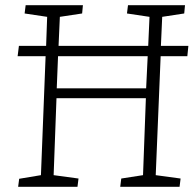

<svg xmlns="http://www.w3.org/2000/svg" viewBox="-20 -721 757 741"><path d="M50 0 54 -31 138 -45 156 -504H48L53 -544H158L162 -656L75 -669L79 -701H300L297 -669L211 -656L206 -544H552L557 -656L470 -669L474 -701H694L691 -669L606 -656L601 -544H707L703 -504H600L581 -45L677 -32L673 0H444L448 -32L532 -45L543 -342H198L187 -45L283 -32L279 0ZM199 -380H544L550 -504H204Z"/></svg>

Font: Literata ExtraLight
Style: Italic
Weight: 250
Italic angle: -2°
Designer: Latin by Veronika Burian and Jose Scaglione. Greek by Irene Vlachou. Cyrillic by Vera Evstafieva
Foundry: TypeTogether
Version: Version 3.002